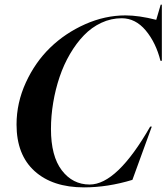

<svg xmlns="http://www.w3.org/2000/svg" viewBox="-20 -790 713 822"><path d="M50.8 -256.8Q50.8 -349.6 90.6 -436.5Q130.4 -523.4 194.8 -585.9Q259.3 -648.4 344.5 -686.3Q429.7 -724.1 517.1 -724.1Q574.2 -724.1 648.9 -705.1L668 -770H672.9V-529.8H667Q647.5 -607.4 603.8 -659.7Q560.1 -711.9 501 -711.9Q455.6 -711.9 413.8 -692.4Q372.1 -672.9 339.4 -638.9Q306.6 -605 279.8 -559.1Q252.9 -513.2 235.1 -460.4Q217.3 -407.7 207.8 -350.8Q198.2 -293.9 198.2 -237.8Q198.2 -121.6 244.6 -60.8Q291 0 363.8 0Q481 0 623 -248H629.9L546.9 -20Q441.4 12.2 339.8 12.2Q205.1 12.2 127.9 -57.6Q50.8 -127.4 50.8 -256.8Z"/></svg>

Font: Nyght Serif Medium Italic
Style: Regular
Weight: 500
Italic angle: -16°
Designer: Maksym Kobuzan
Version: Version 0.410;Glyphs 3.1.2 (3151)